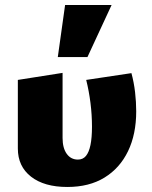

<svg xmlns="http://www.w3.org/2000/svg" viewBox="-20 -731 605 764"><path d="M248 13Q156 13 103.5 -28Q51 -69 51 -140V-413L229 -441V-182Q229 -142 245.5 -119Q262 -96 290 -96Q310 -96 322 -110.5Q334 -125 340 -154Q346 -183 346 -227Q346 -274 340 -321.5Q334 -369 323 -413L503 -440Q513 -403 517.5 -364Q522 -325 522 -288Q522 -197 489.5 -129.5Q457 -62 396 -24.5Q335 13 248 13ZM210 -504 239 -711H424L328 -504Z"/></svg>

Font: Ysabeau Office Black
Style: Regular
Weight: 900
Designer: Christian Thalmann (Catharsis Fonts)
Version: Version 2.001;gftools[0.9.30]; featfreeze: tnum,lnum,ss02